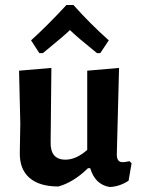

<svg xmlns="http://www.w3.org/2000/svg" viewBox="-20 -738 562 766"><path d="M137 -526 104 -577Q170 -637 245 -718H273Q339 -644 414 -577L380 -526H367Q290 -588 259 -618Q239 -598 151 -526ZM213 6Q137 6 97.5 -28.5Q58 -63 59 -128L61 -246L56 -456L185 -467L182 -172Q180 -101 241 -101Q284 -101 328 -140V-456L455 -467L446 -121Q446 -91 469 -91Q480 -91 496 -95L505 -87L493 -17Q456 7 417 8Q359 -2 340 -67H331Q274 -11 213 6Z"/></svg>

Font: Alegreya Sans
Style: Bold
Weight: 700
Designer: Juan Pablo del Peral
Foundry: Huerta Tipografica
Version: Version 2.007